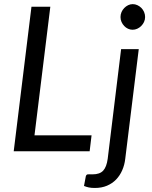

<svg xmlns="http://www.w3.org/2000/svg" viewBox="-20 -750 754 952"><path d="M48 0ZM151 -79H434L424.5 0H48L136 -716.5H229.5ZM668 -506.5 601 37.5Q597.5 68 586 94.2Q574.5 120.5 555.8 140Q537 159.5 510.5 170.8Q484 182 450.5 182Q433 182 420.8 179.5Q408.5 177 396.5 172L405.5 124Q407 119.5 409.2 117.2Q411.5 115 415.2 114.5Q419 114 424.8 114.2Q430.5 114.5 439 114.5Q474.5 114.5 491.5 96.2Q508.5 78 514 37.5L580.5 -506.5ZM699.5 -665.5Q699.5 -652.5 694.2 -641.2Q689 -630 680.2 -621.2Q671.5 -612.5 660.5 -607.5Q649.5 -602.5 637.5 -602.5Q625.5 -602.5 614.8 -607.5Q604 -612.5 595.8 -621.2Q587.5 -630 582.5 -641.2Q577.5 -652.5 577.5 -665.5Q577.5 -678.5 582.5 -690Q587.5 -701.5 596 -710.2Q604.5 -719 615.2 -724.2Q626 -729.5 638 -729.5Q650 -729.5 661 -724.5Q672 -719.5 680.8 -710.8Q689.5 -702 694.5 -690.2Q699.5 -678.5 699.5 -665.5Z"/></svg>

Font: Lato
Style: Italic
Weight: 400
Italic angle: -7°
Designer: Lukasz Dziedzic
Foundry: tyPoland Lukasz Dziedzic
Version: Version 2.007; 2014-02-27